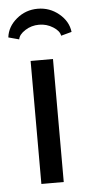

<svg xmlns="http://www.w3.org/2000/svg" viewBox="-60 -653 323 684"><g transform="rotate(-5 101.0 -311.5)"><path d="M0 0ZM26.4 -520 -11.7 -530.3Q-7.3 -568.4 25.4 -595.7Q58.1 -623 101.1 -623Q144 -623 177 -595.7Q210 -568.4 214.4 -530.3L176.3 -520Q173.8 -537.1 151.1 -551.5Q128.4 -565.9 101.1 -565.9Q73.7 -565.9 51.3 -551.5Q28.8 -537.1 26.4 -520ZM60.1 -439.9H140.1V0H60.1Z"/></g></svg>

Font: Pfennig
Style: Medium
Weight: 500
Version: Version 20120410 ; ttfautohint (v0.8)